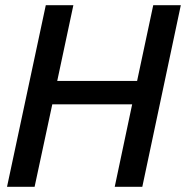

<svg xmlns="http://www.w3.org/2000/svg" viewBox="-20 -718 715 738"><path d="M488 -317H181L113 0H7L156 -698H262L200 -407H507L569 -698H675L527 0H421Z"/></svg>

Font: Azeret Mono
Style: Italic
Weight: 400
Italic angle: -12°
Designer: Martin Vácha
Foundry: Displaay
Version: Version 1.000; Glyphs 3.0.3, build 3074